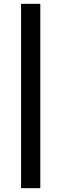

<svg xmlns="http://www.w3.org/2000/svg" viewBox="-20 -770 320 1000"><path d="M189.9 -750V210H89.8V-750Z"/></svg>

Font: Aldrich [RUS by Daymarius]
Style: Regular
Weight: 400
Designer: Matthew Desmond
Foundry: Matthew Desmond
Version: Version 1.002 August 24, 2018